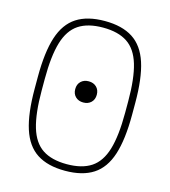

<svg xmlns="http://www.w3.org/2000/svg" viewBox="-111 -829 823 929"><g transform="rotate(15 300.0 -365.0)"><path d="M300 -332Q276 -332 261 -346.5Q246 -361 246 -385Q246 -409 261 -423.5Q276 -438 300 -438Q324 -438 339 -423.5Q354 -409 354 -385Q354 -361 339 -346.5Q324 -332 300 -332ZM300 10Q213 10 159 -25Q105 -60 80.5 -136Q56 -212 56 -335V-395Q56 -519 80.5 -594.5Q105 -670 159 -705Q213 -740 300 -740Q387 -740 441 -705Q495 -670 519.5 -594.5Q544 -519 544 -395V-335Q544 -212 519.5 -136Q495 -60 441 -25Q387 10 300 10ZM300 -23Q376 -23 422 -53.5Q468 -84 488.5 -152.5Q509 -221 509 -336V-394Q509 -509 488.5 -577.5Q468 -646 422 -676.5Q376 -707 300 -707Q224 -707 178 -676.5Q132 -646 111.5 -577.5Q91 -509 91 -394V-336Q91 -221 111.5 -152.5Q132 -84 178 -53.5Q224 -23 300 -23Z"/></g></svg>

Font: M PLUS Code Latin Expanded ExtraLight
Style: Regular
Weight: 250
Width: 7
Designer: Coji Morishita
Foundry: UNDERFOREST DESIGN
Version: Version 1.002; ttfautohint (v1.8.3)